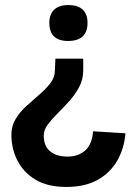

<svg xmlns="http://www.w3.org/2000/svg" viewBox="-20 -530 528 759"><path d="M348 -11 476 -3Q471 57 443.5 105Q416 153 366 181Q316 209 242 209Q168 209 120 180Q72 151 48.5 104Q25 57 25 3Q25 -32 42 -60Q59 -88 84.5 -111Q110 -134 135.5 -156Q161 -178 179 -201Q197 -224 197 -252L199 -298H309V-252Q309 -216 293 -186Q277 -156 254 -130.5Q231 -105 208 -82Q185 -59 169 -38Q153 -17 153 6Q153 47 178 68Q203 89 247 89Q289 89 316.5 65Q344 41 348 -11ZM326 -440Q326 -368 249 -368Q175 -368 175 -440Q175 -473 194 -491.5Q213 -510 249 -510Q289 -510 307.5 -491.5Q326 -473 326 -440Z"/></svg>

Font: Haskoy Bold
Style: Regular
Weight: 700
Designer: Ertekin Erdin
Foundry: Ertekin Erdin
Version: Version 1.500; ttfautohint (v1.8.3)